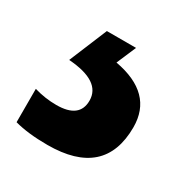

<svg xmlns="http://www.w3.org/2000/svg" viewBox="-88 -60 343 359"><g transform="rotate(30 83.0 120.0)"><path d="M92 42 110 0H47L13 82Q84 87 84 129Q84 167 34 167Q10 167 -14 160V232Q15 240 57 240Q180 240 180 131Q180 58 92 42Z"/></g></svg>

Font: Noto Sans UI Condensed
Style: Bold
Weight: 700
Width: 3
Designer: Monotype Design Team
Foundry: Monotype Imaging Inc.
Version: 1.001